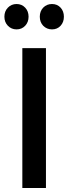

<svg xmlns="http://www.w3.org/2000/svg" viewBox="-20 -941 342 961"><path d="M196.3 -902.8Q213.9 -920.9 240.2 -920.9Q266.6 -920.9 283.2 -902.8Q299.8 -884.8 299.8 -857.4Q299.8 -830.1 283.2 -812Q266.6 -793.9 240.2 -793.9Q214.4 -793.9 196.3 -812Q179.2 -830.1 179.2 -857.4Q179.2 -884.8 196.3 -902.8ZM91.8 0V-700.2H210V0ZM19.5 -812Q2 -830.1 2 -857.4Q2 -884.8 19.5 -902.8Q37.1 -920.9 63 -920.9Q88.9 -920.9 106 -902.8Q123 -884.8 123 -857.4Q123 -830.1 106 -812Q88.9 -793.9 63 -793.9Q37.1 -793.9 19.5 -812Z"/></svg>

Font: TruenoRg
Style: Book
Weight: 400
Designer: Julieta Ulanovsky
Foundry: Julieta Ulanovsky
Version: Version 3.001b